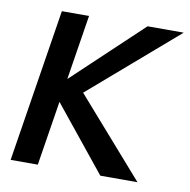

<svg xmlns="http://www.w3.org/2000/svg" viewBox="-69 -648 709 717"><g transform="rotate(10 285.5 -290.0)"><path d="M17 0H120L159 -245L357 0H498L240 -294L571 -580H434L173 -334L212 -580H109Z"/></g></svg>

Font: Charger Sport
Style: BlkNrwObl
Weight: 900
Designer: Jasper
Foundry: Cannot Into Space Fonts
Version: Version 1.1